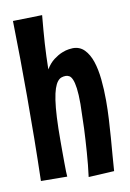

<svg xmlns="http://www.w3.org/2000/svg" viewBox="-80 -747 538 794"><g transform="rotate(-10 188.5 -349.5)"><path d="M227.1 -2.9Q230.5 -27.3 232.9 -53.2Q235.4 -79.1 237.3 -105Q239.3 -130.9 240.7 -155.8Q242.2 -180.7 243.2 -203.1Q245.1 -255.4 246.1 -306.2Q246.1 -348.1 242.7 -372.8Q239.3 -397.5 233.6 -410.4Q228 -423.3 220.7 -427.2Q213.4 -431.2 206.1 -431.2Q196.3 -431.2 187.5 -428Q178.7 -424.8 171.1 -415Q163.6 -405.3 157.5 -387.5Q151.4 -369.6 147 -340.3Q142.6 -311 140.4 -268.8Q138.2 -226.6 138.2 -168Q138.2 -146.5 138.2 -123Q138.2 -99.6 138.4 -78.9Q138.7 -58.1 138.9 -42.2Q139.2 -26.4 140.1 -20L29.8 -21Q32.2 -110.4 33.2 -198Q34.2 -285.6 34.2 -375Q34.2 -455.1 33.4 -533.9Q32.7 -612.8 30.8 -692.9L153.8 -695.8Q150.9 -663.1 148.4 -634.5Q146 -606 144.3 -578.9Q142.6 -551.8 141.6 -525.1Q140.6 -498.5 140.1 -470.2Q155.3 -495.1 173.6 -508.8Q191.9 -522.5 208.7 -529.3Q225.6 -536.1 238.3 -537.6Q251 -539.1 254.9 -539.1Q284.2 -539.1 303.2 -519.5Q322.3 -500 333.3 -467.3Q344.2 -434.6 348.6 -391.6Q353 -348.6 353 -301.8Q353 -263.7 350.8 -224.1Q348.6 -184.6 345.7 -146.5Q342.8 -108.4 339.8 -73.2Q336.9 -38.1 335 -8.8Z"/></g></svg>

Font: Mouse Memoirs
Style: Regular
Weight: 400
Version: Version 1.000